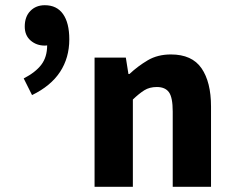

<svg xmlns="http://www.w3.org/2000/svg" viewBox="-20 -717 892 737"><path d="M343 0V-496H463L473 -433H477Q509 -463 547 -485.5Q585 -508 636 -508Q717 -508 753.5 -455Q790 -402 790 -308V0H643V-289Q643 -343 628.5 -363Q614 -383 582 -383Q554 -383 534 -370.5Q514 -358 490 -335V0ZM103 -352 71 -416Q116 -439 138.5 -468.5Q161 -498 161 -543Q158 -542 152 -542Q120 -542 97.5 -561.5Q75 -581 75 -615Q75 -653 96.5 -675Q118 -697 152 -697Q198 -697 222 -663Q246 -629 246 -566Q246 -495 210.5 -441Q175 -387 103 -352Z"/></svg>

Font: Giro Regular
Style: Bold
Weight: 700
Designer: Paul D. Hunt
Foundry: Adobe Systems Incorporated
Version: Version 1.000;PS 1.0;hotconv 1.0.88;makeotf.lib2.5.647800